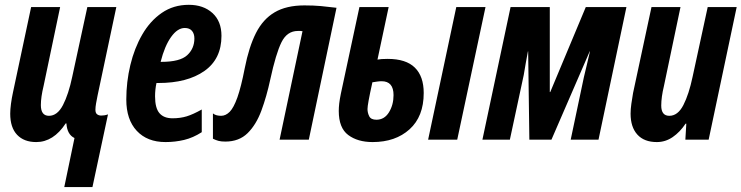

<svg xmlns="http://www.w3.org/2000/svg" viewBox="-20 -574 3047 789"><path d="M244.1 194.8 286.1 -6.8Q255.9 -21 252.9 -66.9H250Q199.7 9.8 128.9 9.8Q78.6 9.8 50.3 -20Q22 -49.8 22 -106.9Q22 -124 25.1 -147.7Q28.3 -171.4 33.2 -193.8L107.9 -544.9H227.1L159.2 -221.2Q147.9 -174.8 147.9 -142.1Q147.9 -98.1 181.2 -98.1Q215.8 -98.1 238.8 -142.3Q261.7 -186.5 276.9 -258.8L338.9 -544.9H458L380.9 -181.2Q377.4 -164.6 374.8 -149.2Q372.1 -133.8 372.1 -123Q372.1 -109.4 379.2 -104.2Q386.2 -99.1 396 -99.1Q401.4 -99.1 408.7 -100.1Q416 -101.1 423.8 -104L359.9 194.8Z M660.2 9.8Q585 9.8 542 -36.4Q499 -82.5 499 -165Q499 -237.3 515.6 -306.6Q532.2 -376 564.5 -431.9Q596.7 -487.8 644.8 -521Q692.9 -554.2 755.9 -554.2Q815.9 -554.2 853 -520.5Q890.1 -486.8 890.1 -426.8Q890.1 -331.5 819.8 -282.2Q749.5 -232.9 630.9 -232.9H623Q617.2 -206.1 617.2 -178.2Q617.2 -129.9 635.3 -108.9Q653.3 -87.9 689 -87.9Q720.7 -87.9 747.1 -95.9Q773.4 -104 809.1 -124V-30.8Q773.4 -7.8 736.6 1Q699.7 9.8 660.2 9.8ZM640.1 -319.8H643.1Q719.7 -319.8 749.3 -347.2Q778.8 -374.5 778.8 -416Q778.8 -435.5 768.8 -447.3Q758.8 -459 739.3 -459Q709.5 -459 683.1 -422.1Q656.7 -385.3 640.1 -319.8Z M905.8 7.8Q888.7 7.8 877.9 4.9Q867.2 2 855 -3.9V-107.9Q862.3 -102.1 871.1 -100.1Q879.9 -98.1 888.7 -98.1Q907.7 -98.1 924.1 -114.7Q940.4 -131.3 955.6 -173.8Q970.7 -216.3 985.8 -293.9Q1002.9 -380.9 1031.7 -438Q1060.5 -495.1 1108.6 -523.4Q1156.7 -551.8 1231 -551.8Q1269 -551.8 1298.3 -549.1Q1327.6 -546.4 1362.8 -542L1249 0H1128.9L1223.1 -445.8Q1219.2 -446.8 1214.4 -446.8Q1209.5 -446.8 1204.1 -446.8Q1159.7 -446.8 1136.7 -400.4Q1113.8 -354 1090.8 -248Q1075.7 -177.7 1054.2 -119.6Q1032.7 -61.5 997.6 -26.9Q962.4 7.8 905.8 7.8Z M1511.2 9.8Q1449.7 9.8 1410.9 -19.3Q1372.1 -48.3 1372.1 -118.2Q1372.1 -131.8 1374 -148.9Q1376 -166 1380.9 -189.9L1457 -544.9H1577.1L1531.2 -329.1Q1544.4 -332 1573.2 -332Q1648.4 -332 1684.8 -296.1Q1721.2 -260.3 1721.2 -191.9Q1721.2 -95.2 1663.1 -42.7Q1605 9.8 1511.2 9.8ZM1739.3 0 1855 -544.9H1975.1L1858.9 0ZM1526.9 -82Q1559.6 -82 1578.4 -112.5Q1597.2 -143.1 1597.2 -183.1Q1597.2 -240.2 1548.3 -240.2Q1540 -240.2 1530 -238.8Q1520 -237.3 1510.3 -235.8Q1499.5 -187 1494.9 -161.4Q1490.2 -135.7 1490.2 -126Q1490.2 -110.4 1497.3 -96.2Q1504.4 -82 1526.9 -82Z M1962.4 0 2078.1 -544.9H2239.3V-195.8H2241.2L2387.2 -544.9H2554.2L2439.5 0H2325.2L2379.4 -256.8Q2386.2 -284.2 2392.1 -310.1Q2397.9 -335.9 2404.3 -362.8H2403.3L2246.1 0H2155.3L2150.4 -362.8H2149.4Q2144.5 -338.4 2140.6 -314.9Q2136.7 -291.5 2132.3 -266.1L2075.2 0Z M2679.2 9.8Q2627 9.8 2599.1 -21Q2571.3 -51.8 2571.3 -106.9Q2571.3 -125 2574.5 -147.7Q2577.6 -170.4 2581.5 -191.9L2657.2 -544.9H2776.4L2708.5 -221.2Q2697.3 -174.8 2697.3 -140.1Q2697.3 -98.1 2730.5 -98.1Q2765.6 -98.1 2788.3 -142.3Q2811 -186.5 2826.2 -258.8L2888.2 -544.9H3007.3L2892.1 0H2796.4L2800.3 -65.9H2797.4Q2773.9 -30.8 2744.1 -10.5Q2714.4 9.8 2679.2 9.8Z"/></svg>

Font: Open Sans Condensed
Style: Bold Italic
Weight: 700
Width: 3
Italic angle: -12°
Designer: Monotype Design Team
Foundry: Monotype Imaging Inc.
Version: Version 3.003; ttfautohint (v1.8.4)